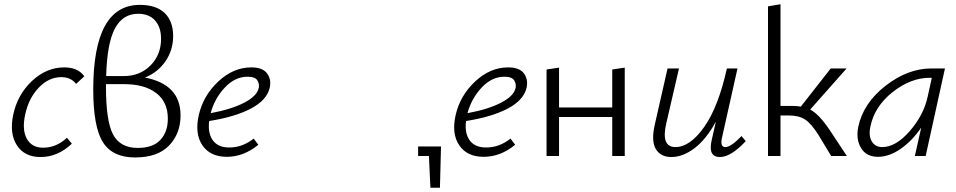

<svg xmlns="http://www.w3.org/2000/svg" viewBox="-20 -736 4510 906"><path d="M339 -340Q315 -372 269 -372Q210 -372 162.5 -322Q115 -272 99 -196Q83 -124 106.5 -81.5Q130 -39 183 -39Q246 -39 296 -86L319 -58Q253 5 171 5Q96 5 60 -50Q24 -105 42 -193Q62 -289 130.5 -353.5Q199 -418 283 -418Q348 -418 378 -376Z M664 -370Q832 -338 832 -191Q832 -106 778 -49.5Q724 7 617 7Q511 7 465.5 -65Q420 -137 420 -314Q420 -713 640 -713Q717 -713 757 -674.5Q797 -636 797 -566Q797 -499 760.5 -446.5Q724 -394 664 -370ZM632 -671Q559 -671 522 -601Q485 -531 481 -377H564Q640 -377 690 -427Q740 -477 740 -553Q740 -608 711.5 -639.5Q683 -671 632 -671ZM630 -38Q702 -38 737 -76Q772 -114 772 -176Q772 -255 717 -297Q662 -339 565 -339H480V-327Q480 -165 513.5 -101.5Q547 -38 630 -38Z M1166 -418Q1219 -418 1240 -390Q1261 -362 1253 -323Q1240 -264 1164.5 -224Q1089 -184 967 -165Q960 -107 984.5 -73.5Q1009 -40 1062 -40Q1124 -40 1177 -82L1199 -53Q1130 4 1050 4Q972 4 935 -50.5Q898 -105 918 -193Q939 -285 1010 -351.5Q1081 -418 1166 -418ZM1201 -321Q1205 -339 1194.5 -356.5Q1184 -374 1148 -374Q1089 -374 1041 -323Q993 -272 974 -202Q1072 -220 1132.5 -251.5Q1193 -283 1201 -321Z M2061 -45 2056 150H2011L2004 0H1953V-45Z M2378 -418Q2431 -418 2452 -390Q2473 -362 2465 -323Q2452 -264 2376.5 -224Q2301 -184 2179 -165Q2172 -107 2196.5 -73.5Q2221 -40 2274 -40Q2336 -40 2389 -82L2411 -53Q2342 4 2262 4Q2184 4 2147 -50.5Q2110 -105 2130 -193Q2151 -285 2222 -351.5Q2293 -418 2378 -418ZM2413 -321Q2417 -339 2406.5 -356.5Q2396 -374 2360 -374Q2301 -374 2253 -323Q2205 -272 2186 -202Q2284 -220 2344.5 -251.5Q2405 -283 2413 -321Z M2869 -408 2928 -417V0H2869V-184H2618V0H2559V-408L2618 -417V-229H2869Z M3479 -94 3499 -70Q3429 5 3377 5Q3322 5 3337 -69L3358 -162Q3312 -78 3257 -36.5Q3202 5 3148 5Q3097 5 3074.5 -33Q3052 -71 3070 -149L3130 -413H3184L3124 -154Q3098 -42 3167 -42Q3236 -42 3303 -137Q3370 -232 3410 -413H3460L3386 -82Q3378 -42 3403 -42Q3429 -42 3479 -94Z M3894 -124 3976 0H3902L3841 -101Q3808 -153 3779 -172Q3750 -191 3704 -191H3663V0H3604V-706L3663 -716V-236H3722Q3742 -236 3759 -233L3900 -413H3975L3803 -219Q3844 -198 3894 -124Z M4375 -413H4439L4348 0H4297L4327 -134Q4285 -72 4230.5 -34Q4176 4 4123 4Q4068 4 4043 -37.5Q4018 -79 4030 -138Q4054 -250 4159 -331.5Q4264 -413 4375 -413ZM4143 -42Q4207 -42 4272.5 -117Q4338 -192 4357 -278L4377 -369H4368Q4277 -369 4191.5 -301Q4106 -233 4087 -138Q4078 -95 4094 -68.5Q4110 -42 4143 -42Z"/></svg>

Font: EauTestInfant Semilight
Style: Italic
Weight: 300
Italic angle: -12°
Designer: Christian Thalmann (Catharsis Fonts)
Version: Version 0.001;PS 000.001;hotconv 1.0.88;makeotf.lib2.5.64775